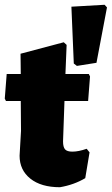

<svg xmlns="http://www.w3.org/2000/svg" viewBox="-23 -777 468 804"><path d="M415 -757 425 -746 381 -514 299 -501 286 -511 276 -749ZM228 7Q149 7 104 -29Q59 -65 59 -125L65 -229L64 -354H2L-3 -364L5 -467H64L63 -552L244 -600L256 -589L251 -467H349L354 -457L346 -354H247L241 -185Q241 -161 249.5 -151.5Q258 -142 280 -142Q306 -142 340 -154L352 -139L334 -31Q287 -3 228 7Z"/></svg>

Font: Alegreya Sans Black
Style: Regular
Weight: 900
Designer: Juan Pablo del Peral
Foundry: Huerta Tipografica
Version: Version 2.007